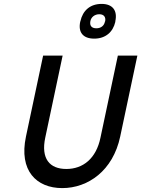

<svg xmlns="http://www.w3.org/2000/svg" viewBox="-20 -955 724 984"><path d="M201 -670 113 -255C76 -80 167 9 299 9C431 9 559 -80 596 -255L684 -670H584L495 -250C473 -142 405 -89 320 -89C234 -89 189 -142 212 -250L301 -670ZM391 -843C380 -790 405 -757 463 -757C520 -757 559 -790 571 -843V-846C583 -901 557 -935 501 -935C442 -935 404 -901 392 -846ZM443 -845V-846C447 -868 466 -882 489 -882C512 -882 523 -868 519 -846L518 -845C514 -823 497 -810 474 -810C450 -810 439 -823 443 -845Z"/></svg>

Font: LT Wave Mono Medium
Style: Italic
Weight: 500
Designer: Daniel Lyons
Version: Version 2.5 (Glyphs App)